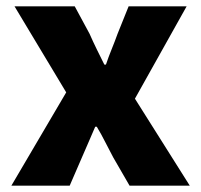

<svg xmlns="http://www.w3.org/2000/svg" viewBox="-20 -589 638 609"><path d="M16 0 190 -296 26 -569H217L264 -482Q275 -457 287 -432.5Q299 -408 311 -384H316Q324 -408 334 -432.5Q344 -457 353 -482L388 -569H572L408 -276L582 0H391L339 -90Q326 -114 313.5 -139Q301 -164 287 -187H282Q272 -164 261.5 -139.5Q251 -115 240 -90L201 0Z"/></svg>

Font: Noto Sans TC Thin Black
Style: Regular
Weight: 900
Version: Version 2.004-H2;hotconv 1.0.118;makeotfexe 2.5.65603